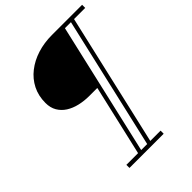

<svg xmlns="http://www.w3.org/2000/svg" viewBox="-250 -881 1161 1161"><g transform="rotate(-45 331.0 -300.0)"><path d="M166.5 150V123.5H266.5L371 -329.5H303Q259.5 -329.5 220 -338.8Q180.5 -348 150.2 -367.2Q120 -386.5 102.5 -416.2Q85 -446 85 -487Q85 -548 109.5 -596.5Q134 -645 177.8 -679.2Q221.5 -713.5 279.2 -731.8Q337 -750 403.5 -750H661.5V-723.5H566L371 123.5H459V150ZM293 123.5H344.5L539.5 -723.5H488Z"/></g></svg>

Font: Bodoni Moda 9pt SemiBold
Style: Italic
Weight: 600
Italic angle: -13°
Designer: Owen Earl
Foundry: indestructible type
Version: Version 2.004